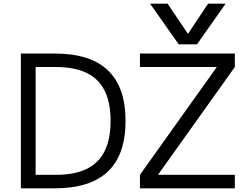

<svg xmlns="http://www.w3.org/2000/svg" viewBox="-20 -1020 1366 1040"><path d="M793 -1000H888L997 -838H999L1107 -1000H1202L1047 -780H948ZM93 0V-730H277Q469 -730 564.5 -639Q660 -548 660 -365Q660 -182 564.5 -91Q469 0 277 0ZM281 -73Q383 -73 448.5 -104.5Q514 -136 546.5 -201Q579 -266 579 -365Q579 -465 546.5 -529.5Q514 -594 448.5 -625.5Q383 -657 281 -657H173V-73ZM738 0V-73L1153 -655V-657H738V-730H1252V-657L837 -75V-73H1252V0Z"/></svg>

Font: M PLUS 1
Style: Regular
Weight: 400
Designer: Coji Morishita
Foundry: UNDERFOREST DESIGN
Version: Version 1.001